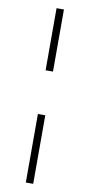

<svg xmlns="http://www.w3.org/2000/svg" viewBox="-101 -779 467 999"><g transform="rotate(10 132.5 -279.5)"><path d="M113 -412V-740H152V-412ZM113 181V-181H152V181Z"/></g></svg>

Font: Cantarell Light
Style: Regular
Weight: 300
Designer: Dave Crossland, Nikolaus Waxweiler, Florian Fecher, Jacques Le Bailly, Eben Sorkin, Alexei Vanyashin, Alexios Zavras, Em
Version: Version 0.303